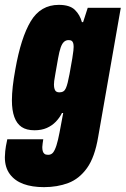

<svg xmlns="http://www.w3.org/2000/svg" viewBox="-52 -560 517 790"><path d="M129 210Q80 210 44.5 197Q9 184 -11.5 156.5Q-32 129 -32 87Q-32 79 -30.5 62Q-29 45 -22 13H126Q125 20 123.5 30Q122 40 122 45Q122 55 124 62Q126 69 131 73Q136 77 146 77Q159 77 166.5 67.5Q174 58 180.5 37.5Q187 17 193 -15Q197 -35 200.5 -55Q204 -75 208 -95H203Q193 -75 177.5 -59Q162 -43 140.5 -33.5Q119 -24 90 -24Q57 -24 37 -37.5Q17 -51 7 -78.5Q-3 -106 -3 -147Q-3 -173 0.5 -204.5Q4 -236 11 -274Q34 -405 74.5 -472.5Q115 -540 190 -540Q235 -540 256 -519.5Q277 -499 285 -469H290L309 -528H445L352 3Q338 87 306 131.5Q274 176 229 193Q184 210 129 210ZM192 -180Q202 -180 208.5 -184Q215 -188 219 -197Q223 -206 226.5 -220Q230 -234 234 -255Q242 -298 245.5 -320Q249 -342 250 -352Q251 -362 251 -367Q251 -377 249 -383Q247 -389 243 -392Q239 -395 230 -395Q219 -395 211 -387.5Q203 -380 197.5 -364Q192 -348 187 -320Q180 -279 176 -257.5Q172 -236 171 -227Q170 -218 170 -212Q170 -201 172.5 -193.5Q175 -186 180 -183Q185 -180 192 -180Z"/></svg>

Font: Archivo ExtraCondensed Black
Style: Italic
Weight: 900
Width: 2
Italic angle: -10°
Designer: Hector Gatti
Foundry: Omnibus-Type
Version: Version 2.001